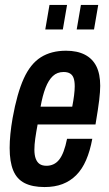

<svg xmlns="http://www.w3.org/2000/svg" viewBox="-20 -744 440 776"><path d="M160 12Q111 12 79.5 -4Q48 -20 33.5 -55Q19 -90 19 -146Q19 -172 22 -202.5Q25 -233 31 -267Q49 -367 76 -426.5Q103 -486 145 -512.5Q187 -539 247 -539Q292 -539 323 -523Q354 -507 369.5 -476Q385 -445 385 -397Q385 -374 381 -340Q377 -306 366 -241H132Q126 -209 122.5 -184Q119 -159 119 -139Q119 -117 124.5 -102.5Q130 -88 140.5 -81Q151 -74 168 -74Q183 -74 196 -80Q209 -86 219 -98.5Q229 -111 237 -132Q245 -153 251 -183H353Q344 -134 328 -97Q312 -60 288 -36Q264 -12 232.5 0Q201 12 160 12ZM144 -313H272Q277 -339 279.5 -359.5Q282 -380 282 -395Q282 -416 277.5 -428.5Q273 -441 263 -447Q253 -453 237 -453Q211 -453 193.5 -436.5Q176 -420 164 -389Q152 -358 144 -313ZM163 -625 180 -724H251L234 -625ZM290 -625 307 -724H377L360 -625Z"/></svg>

Font: Archivo ExtraCondensed SemiBold
Style: Italic
Weight: 600
Width: 2
Italic angle: -10°
Designer: Hector Gatti
Foundry: Omnibus-Type
Version: Version 2.001